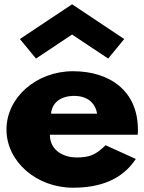

<svg xmlns="http://www.w3.org/2000/svg" viewBox="-20 -860 673 895"><path d="M72.8 -678 147.7 -587 316 -699 484.2 -587 559 -678 316 -840ZM621.8 -232C622.8 -238 622.8 -249 622.8 -256C622.8 -436 492 -528 320.3 -528C149.8 -528 10.2 -406 10.2 -256C10.2 -107 149.8 15 320.3 15C445.8 15 549.2 -22 613 -119L472.2 -183C424.8 -137 397.3 -126 334.7 -126C285.2 -126 212.5 -153 212.5 -232ZM218 -330C221.3 -377 258.8 -413 325.8 -413C383 -413 423.8 -384 432.5 -330Z"/></svg>

Font: Hussar
Style: BdWide
Weight: 700
Foundry: Cannot Into Space Fonts
Version: Version 2.00